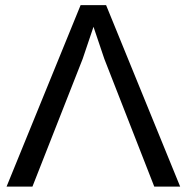

<svg xmlns="http://www.w3.org/2000/svg" viewBox="-20 -708 708 728"><path d="M663.1 -0.5 382.3 -688.5H285.6L4.9 -0.5H103L293.5 -484.9L334.5 -606.4L375.5 -484.9L564.9 -0.5Z"/></svg>

Font: Arimo
Style: Regular
Weight: 400
Designer: Steve Matteson
Foundry: Monotype Imaging Inc.
Version: Version 1.32